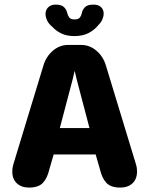

<svg xmlns="http://www.w3.org/2000/svg" viewBox="-20 -818 659 847"><path d="M108.1 9.5Q74.8 9.5 54.5 -9.2Q34.2 -27.8 34.2 -61.6Q34.2 -68.8 35.2 -76.5Q36.2 -84.1 38.6 -92.2L171.1 -527.6Q182.6 -567.8 212.7 -593.8Q242.8 -619.8 280.8 -619.8H337.8Q375.9 -619.8 406 -593.8Q436.1 -567.8 447.6 -527.6L580.1 -92.2Q582.6 -84.1 583.5 -76.5Q584.5 -68.8 584.5 -61.6Q584.5 -27.8 564.2 -9.1Q543.9 9.5 510.4 9.5Q469.5 9.5 449.7 -11Q429.9 -31.5 420.4 -72.8L402 -136.6H216.7L198.2 -72.8Q188.8 -31.5 168.9 -11Q149.1 9.5 108.1 9.5ZM243.9 -252.9H374.8L318.8 -465.9Q316.1 -477.3 313.8 -487.3Q311.6 -497.2 309.3 -505.6Q307.6 -497.2 305.1 -487.3Q302.7 -477.3 300 -465.9ZM392.3 -797.7Q413.9 -797.7 425.7 -786.6Q437.4 -775.5 437.4 -757.6Q437.4 -746.4 431.8 -732.9Q426.1 -719.3 412.7 -706Q397.2 -686.3 371.4 -672.6Q345.5 -658.8 308.1 -658.8Q274.3 -658.8 250.5 -670.5Q226.6 -682.2 211.2 -699.3Q194.5 -713.1 187.6 -728.3Q180.8 -743.5 180.8 -756.3Q180.8 -774.2 192.9 -786Q205.1 -797.7 225.3 -797.7Q251.8 -797.7 262.7 -786.3Q273.6 -775 276.5 -760.8Q278.8 -750.4 285.2 -741.4Q291.7 -732.3 309.1 -732.3Q326.6 -732.3 332.9 -741.4Q339.2 -750.4 341.2 -760.7Q343.7 -774.9 354.8 -786.3Q365.9 -797.7 392.3 -797.7Z"/></svg>

Font: Sono ExtraLight
Style: Regular
Weight: 200
Designer: Tyler Finck
Foundry: Tyler Finck
Version: Version 2.112